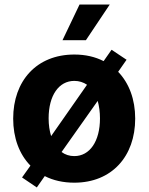

<svg xmlns="http://www.w3.org/2000/svg" viewBox="-20 -793 654 845"><path d="M307 11C472 11 575 -105 575 -271C575 -356 548 -427 500 -477L537 -530L471 -574L436 -524C399 -543 356 -553 307 -553C141 -553 38 -437 38 -271C38 -186 65 -114 114 -64L77 -12L142 32L177 -18C214 1 258 11 307 11ZM194 -272C194 -373 239 -437 307 -437C328 -437 347 -431 363 -420L205 -194C198 -217 194 -243 194 -272ZM251 -124 410 -349C416 -327 420 -301 420 -272C420 -171 375 -106 307 -106C286 -106 267 -112 251 -124ZM255 -616H358L463 -773H330Z"/></svg>

Font: Wafeq
Style: Bold
Weight: 700
Designer: Rasmus Andersson & Azza Alameddine
Foundry: Google & TypeTogether
Version: Version 3.000;FEAKit 1.0